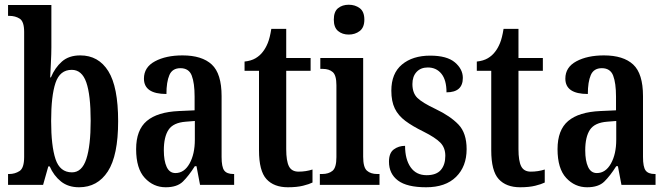

<svg xmlns="http://www.w3.org/2000/svg" viewBox="-20 -781 2817 811"><path d="M314 10Q268 10 237.5 -14.5Q207 -39 190 -78H184L162 0H14V-46H19Q43 -46 62.5 -58.5Q82 -71 82 -118V-646Q82 -690 63.5 -702Q45 -714 19 -714H14V-760H197V-581Q197 -554 195 -515.5Q193 -477 192 -454H195Q212 -495 241.5 -521Q271 -547 319 -547Q396 -547 437.5 -480.5Q479 -414 479 -269Q479 -124 435.5 -57Q392 10 314 10ZM284 -53Q326 -53 344.5 -109Q363 -165 363 -271Q363 -380 344.5 -433Q326 -486 283 -486Q233 -486 214.5 -431Q196 -376 196 -270Q196 -165 214.5 -109Q233 -53 284 -53Z M680 10Q628 10 591.5 -29.5Q555 -69 555 -151Q555 -232 600 -270Q645 -308 736 -312L802 -315V-373Q802 -430 790 -461.5Q778 -493 742 -493Q708 -493 695.5 -464Q683 -435 683 -384Q588 -384 588 -449Q588 -497 634.5 -522Q681 -547 751 -547Q833 -547 874.5 -508.5Q916 -470 916 -375V-118Q916 -76 927 -61Q938 -46 966 -46H969V0H825L810 -79H803Q777 -38 752.5 -14Q728 10 680 10ZM721 -50Q758 -50 780.5 -90Q803 -130 803 -191V-270L765 -267Q712 -263 692 -233Q672 -203 672 -146Q672 -102 684 -76Q696 -50 721 -50Z M1196 10Q1137 10 1105.5 -24.5Q1074 -59 1074 -146V-482H1013V-521Q1041 -524 1059.5 -535Q1078 -546 1090 -562Q1102 -577 1111 -599Q1120 -621 1126 -659H1189V-536H1292V-482H1189V-151Q1189 -101 1200.5 -78.5Q1212 -56 1241 -56Q1272 -56 1300 -65V-10Q1286 -3 1260 3.5Q1234 10 1196 10Z M1453 -635Q1426 -635 1408 -650Q1390 -665 1390 -698Q1390 -732 1408 -746.5Q1426 -761 1453 -761Q1480 -761 1499.5 -746.5Q1519 -732 1519 -698Q1519 -665 1499.5 -650Q1480 -635 1453 -635ZM1331 0V-46H1341Q1368 -46 1384.5 -59.5Q1401 -73 1401 -117V-421Q1401 -463 1385.5 -476.5Q1370 -490 1344 -490H1333V-536H1514V-119Q1514 -74 1530 -60Q1546 -46 1573 -46H1583V0Z M1780 10Q1699 10 1661 -18.5Q1623 -47 1623 -98Q1623 -135 1643.5 -150Q1664 -165 1691 -165Q1691 -108 1714.5 -74.5Q1738 -41 1782 -41Q1823 -41 1842 -63Q1861 -85 1861 -123Q1861 -157 1840 -178.5Q1819 -200 1769 -225Q1722 -248 1692 -270.5Q1662 -293 1647.5 -323Q1633 -353 1633 -398Q1633 -471 1678 -508.5Q1723 -546 1797 -546Q1868 -546 1901.5 -517.5Q1935 -489 1935 -452Q1935 -391 1866 -391Q1866 -443 1844.5 -469.5Q1823 -496 1787 -496Q1757 -496 1739.5 -477Q1722 -458 1722 -426Q1722 -388 1743 -367.5Q1764 -347 1819 -321Q1882 -291 1916.5 -255Q1951 -219 1951 -151Q1951 -78 1906.5 -34Q1862 10 1780 10Z M2177 10Q2118 10 2086.5 -24.5Q2055 -59 2055 -146V-482H1994V-521Q2022 -524 2040.5 -535Q2059 -546 2071 -562Q2083 -577 2092 -599Q2101 -621 2107 -659H2170V-536H2273V-482H2170V-151Q2170 -101 2181.5 -78.5Q2193 -56 2222 -56Q2253 -56 2281 -65V-10Q2267 -3 2241 3.5Q2215 10 2177 10Z M2460 10Q2408 10 2371.5 -29.5Q2335 -69 2335 -151Q2335 -232 2380 -270Q2425 -308 2516 -312L2582 -315V-373Q2582 -430 2570 -461.5Q2558 -493 2522 -493Q2488 -493 2475.5 -464Q2463 -435 2463 -384Q2368 -384 2368 -449Q2368 -497 2414.5 -522Q2461 -547 2531 -547Q2613 -547 2654.5 -508.5Q2696 -470 2696 -375V-118Q2696 -76 2707 -61Q2718 -46 2746 -46H2749V0H2605L2590 -79H2583Q2557 -38 2532.5 -14Q2508 10 2460 10ZM2501 -50Q2538 -50 2560.5 -90Q2583 -130 2583 -191V-270L2545 -267Q2492 -263 2472 -233Q2452 -203 2452 -146Q2452 -102 2464 -76Q2476 -50 2501 -50Z"/></svg>

Font: Noto Serif ExtraCondensed SemiBold
Style: Regular
Weight: 600
Width: 2
Designer: Monotype Design Team
Foundry: Monotype Imaging Inc.
Version: Version 2.015; ttfautohint (v1.8.4.7-5d5b)